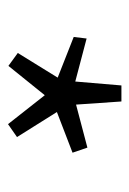

<svg xmlns="http://www.w3.org/2000/svg" viewBox="60 -890 330 491"><g transform="rotate(90 225.5 -645.0)"><path d="M75 -668 179 -627 116 -525 149 -501 224 -594 298 -500 331 -523 267 -625 371 -665 358 -703 248 -674 240 -790H199L189 -672L79 -701Z"/></g></svg>

Font: GenEiGothic-pro-Light
Style: Regular
Weight: 300
Designer: Ryoko NISHIZUKA (kana & ideographs); Paul D. Hunt (Latin, Greek & Cyrillic); Wenlong ZHANG (bopomofo); Sandoll Communica
Foundry: Adobe Systems Incorporated; o_tamon
Version: Version 1.000.140830